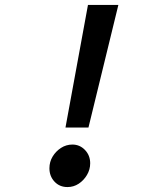

<svg xmlns="http://www.w3.org/2000/svg" viewBox="-20 -747 640 777"><path d="M245 -231 336 -727H459L338 -231ZM253 10Q221 10 200.5 -12Q180 -34 180 -66Q180 -92 193 -113.5Q206 -135 227 -148.5Q248 -162 273 -162Q303 -162 324 -140Q345 -118 345 -86Q345 -61 332 -39Q319 -17 298.5 -3.5Q278 10 253 10Z"/></svg>

Font: Red Hat Mono SemiBold
Style: Italic
Weight: 600
Italic angle: -12°
Monospace: yes
Designer: Pentagram, MCKL
Foundry: MCKL
Version: Version 1.030